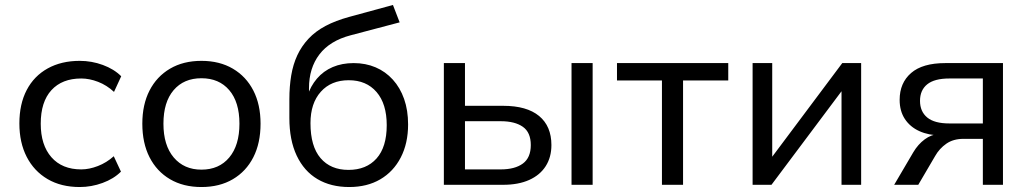

<svg xmlns="http://www.w3.org/2000/svg" viewBox="-20 -744 4145 773"><path d="M301 9Q226 9 171.5 -23Q117 -55 87.5 -112.5Q58 -170 58 -247Q58 -325 87.5 -381.5Q117 -438 172 -468.5Q227 -499 301 -499Q349 -499 394 -482.5Q439 -466 468 -437L439 -374Q410 -401 375 -414.5Q340 -428 307 -428Q230 -428 187 -381Q144 -334 144 -246Q144 -160 187 -111Q230 -62 307 -62Q339 -62 374 -75.5Q409 -89 438 -115L467 -53Q438 -24 393 -7.5Q348 9 301 9Z M791 9Q718 9 664.5 -22.5Q611 -54 582 -111Q553 -168 553 -246Q553 -323 582 -379.5Q611 -436 664.5 -467.5Q718 -499 791 -499Q864 -499 917.5 -467.5Q971 -436 1000 -379.5Q1029 -323 1029 -246Q1029 -168 1000 -111Q971 -54 917.5 -22.5Q864 9 791 9ZM791 -61Q862 -61 903 -110Q944 -159 944 -246Q944 -333 903 -381Q862 -429 791 -429Q720 -429 679 -381Q638 -333 638 -246Q638 -159 679.5 -110Q721 -61 791 -61Z M1386 9Q1312 9 1258 -23Q1204 -55 1174.5 -117.5Q1145 -180 1145 -269V-344Q1145 -396 1152.5 -440.5Q1160 -485 1177 -521.5Q1194 -558 1222 -588Q1250 -618 1290.5 -639.5Q1331 -661 1386 -676L1562 -724L1589 -654L1392 -602Q1308 -580 1266 -525Q1224 -470 1224 -389V-356H1217Q1230 -397 1256 -427.5Q1282 -458 1319.5 -474Q1357 -490 1404 -490Q1452 -490 1492 -473Q1532 -456 1561.5 -423.5Q1591 -391 1607 -345.5Q1623 -300 1623 -243Q1623 -167 1593.5 -110Q1564 -53 1511 -22Q1458 9 1386 9ZM1383 -60Q1455 -60 1496 -106Q1537 -152 1537 -240Q1537 -326 1496 -373.5Q1455 -421 1384 -421Q1313 -421 1271.5 -374.5Q1230 -328 1230 -248Q1230 -155 1270.5 -107.5Q1311 -60 1383 -60Z M1767 0V-490H1852V-318H2006Q2101 -318 2150.5 -277Q2200 -236 2200 -160Q2200 -111 2177 -75Q2154 -39 2110.5 -19.5Q2067 0 2006 0ZM1852 -62H1996Q2053 -62 2085 -85.5Q2117 -109 2117 -160Q2117 -211 2085 -233.5Q2053 -256 1996 -256H1852ZM2281 0V-490H2366V0Z M2645 0V-420H2464V-490H2912V-420H2730V0Z M3010 0V-490H3089V-93H3074L3371 -490H3447V0H3368V-398H3384L3086 0Z M3580 0 3657 -131Q3676 -163 3703 -183Q3730 -203 3757 -203H3767V-199Q3719 -199 3681.5 -216Q3644 -233 3623 -265Q3602 -297 3602 -342Q3602 -410 3648 -450Q3694 -490 3786 -490H4018V0H3937V-185H3859Q3818 -185 3790 -165.5Q3762 -146 3745 -116L3677 0ZM3802 -247H3937V-428H3802Q3742 -428 3713 -404.5Q3684 -381 3684 -338Q3684 -295 3713 -271Q3742 -247 3802 -247Z"/></svg>

Font: Nunito Sans 10pt
Style: Regular
Weight: 400
Designer: Vernon Adams
Foundry: Vernon Adams
Version: Version 3.101;gftools[0.9.27]